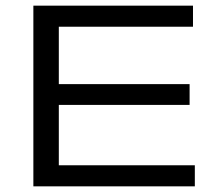

<svg xmlns="http://www.w3.org/2000/svg" viewBox="-20 -659 776 679"><path d="M98 0V-639H188V0ZM104.5 0V-74.5H669V0ZM145 -288V-361.5H650.5V-288ZM104.5 -564.5V-639H662.5V-564.5Z"/></svg>

Font: Anek Gujarati Expanded
Style: Regular
Weight: 400
Width: 7
Designer: Mrunmayee Ghaisas (Gujarati), Yesha Goshar (Latin)
Foundry: Ek Type
Version: Version 1.003